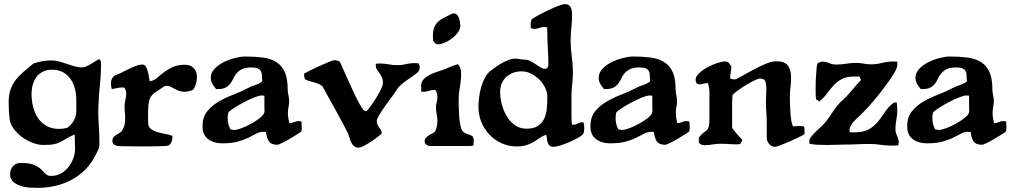

<svg xmlns="http://www.w3.org/2000/svg" viewBox="-20 -702 4912 931"><path d="M142 -394Q163 -401 184.5 -405Q206 -409 229 -409Q249 -409 268 -403.5Q287 -398 305 -392Q323 -386 341.5 -380.5Q360 -375 378 -375Q387 -375 397.5 -379.5Q408 -384 419 -390.5Q430 -397 440.5 -404Q451 -411 459 -415Q467 -413 468.5 -405Q470 -397 470 -390Q470 -343 465 -296Q460 -249 458 -202Q455 -154 458.5 -103Q462 -52 462 -3Q462 13 456 25Q450 37 443 51Q423 91 393 121Q363 151 326 170.5Q289 190 247 199.5Q205 209 161 209Q144 209 121.5 207.5Q99 206 78.5 199Q58 192 43.5 179Q29 166 29 142Q29 119 43.5 103.5Q58 88 81 88Q124 88 146 98Q168 108 180 119.5Q192 131 201 141Q210 151 228 151Q254 151 275.5 139Q297 127 312 108Q327 89 335.5 65.5Q344 42 344 19Q344 2 343 -15.5Q342 -33 342 -50Q316 -39 301.5 -30Q287 -21 274 -14Q261 -7 243 -3Q225 1 191 1Q166 1 138 -9.5Q110 -20 86 -38Q62 -56 45 -79.5Q28 -103 26 -130Q24 -149 23 -167.5Q22 -186 22 -206Q22 -243 31.5 -269Q41 -295 57 -315.5Q73 -336 95 -354.5Q117 -373 142 -394ZM133 -246Q133 -214 140.5 -184Q148 -154 164 -130Q180 -106 205.5 -91.5Q231 -77 267 -77Q284 -77 306 -82Q326 -96 338 -117.5Q350 -139 350 -163V-217Q350 -244 343.5 -270.5Q337 -297 322.5 -318Q308 -339 286 -351.5Q264 -364 233 -364Q207 -364 188 -354.5Q169 -345 157 -329Q145 -313 139 -291.5Q133 -270 133 -246Z M671 -389Q681 -389 687 -379Q693 -369 696.5 -356Q700 -343 702 -329Q704 -315 706 -308Q724 -310 739.5 -323Q755 -336 773.5 -350.5Q792 -365 816.5 -376.5Q841 -388 877 -388Q904 -388 919.5 -371.5Q935 -355 935 -329Q935 -294 917 -267Q895 -257 875 -257Q860 -257 848 -261.5Q836 -266 826 -271.5Q816 -277 807 -281.5Q798 -286 789 -286Q786 -286 782.5 -285Q779 -284 776 -283Q751 -266 735.5 -256Q720 -246 712 -234Q704 -222 701 -203.5Q698 -185 698 -152V-108Q698 -88 711 -77.5Q724 -67 743 -61.5Q762 -56 782 -52.5Q802 -49 816 -43V-35Q816 -24 811.5 -13.5Q807 -3 797 4Q788 6 757 7Q726 8 690 8Q654 8 621 7.5Q588 7 574 7Q567 7 558.5 6.5Q550 6 542.5 3.5Q535 1 530 -4Q525 -9 525 -19Q525 -31 530.5 -37Q536 -43 544 -48Q552 -53 560.5 -58Q569 -63 574 -72Q582 -86 584.5 -100Q587 -114 587 -128.5Q587 -143 585.5 -157.5Q584 -172 584 -187Q584 -203 588 -217.5Q592 -232 592 -248Q592 -267 581 -278H573Q560 -278 547.5 -275Q535 -272 522 -270Q520 -277 519 -283.5Q518 -290 518 -297Q518 -311 524 -322.5Q530 -334 544 -339Q558 -344 574.5 -352.5Q591 -361 607.5 -369Q624 -377 640 -383Q656 -389 671 -389Z M1169 -428Q1216 -428 1254 -423Q1292 -418 1319 -401.5Q1346 -385 1360.5 -353.5Q1375 -322 1375 -269Q1375 -255 1378.5 -240.5Q1382 -226 1382 -212Q1382 -198 1379 -183.5Q1376 -169 1376 -155Q1376 -142 1378 -129.5Q1380 -117 1383 -105Q1395 -105 1406 -110Q1417 -115 1429 -115Q1432 -115 1435.5 -114Q1439 -113 1442 -112L1443 -91Q1443 -84 1443 -77.5Q1443 -71 1441 -65Q1437 -61 1420.5 -50.5Q1404 -40 1384.5 -28.5Q1365 -17 1347.5 -8.5Q1330 0 1325 0Q1294 0 1283 -18Q1272 -36 1270 -62L1259 -63Q1239 -63 1222.5 -54Q1206 -45 1185 -34.5Q1164 -24 1134 -15.5Q1104 -7 1057 -7Q1017 -7 989.5 -27Q962 -47 962 -90Q962 -134 984.5 -162Q1007 -190 1040.5 -209.5Q1074 -229 1112.5 -243.5Q1151 -258 1182 -275Q1199 -284 1218.5 -290Q1238 -296 1252 -308Q1250 -323 1250 -335.5Q1250 -348 1245.5 -356.5Q1241 -365 1231 -370Q1221 -375 1200 -375Q1171 -375 1154.5 -367Q1138 -359 1128 -347.5Q1118 -336 1112 -322.5Q1106 -309 1097.5 -297.5Q1089 -286 1075 -278Q1061 -270 1036 -270H1028Q1018 -281 1010 -295Q1002 -309 1002 -325Q1002 -349 1020.5 -368.5Q1039 -388 1065.5 -401Q1092 -414 1120.5 -421Q1149 -428 1169 -428ZM1087 -156Q1084 -142 1084 -129Q1084 -100 1097 -75Q1107 -72 1117 -72Q1129 -72 1152.5 -81Q1176 -90 1199.5 -103Q1223 -116 1241.5 -131Q1260 -146 1262 -158Q1263 -165 1262.5 -171.5Q1262 -178 1262 -185V-238L1249 -239Q1237 -239 1213 -229.5Q1189 -220 1163.5 -206.5Q1138 -193 1116 -179Q1094 -165 1087 -156Z M1602 -410Q1614 -410 1628 -403Q1628 -403 1634.5 -388Q1641 -373 1651.5 -350Q1662 -327 1674.5 -299Q1687 -271 1699.5 -244.5Q1712 -218 1724 -197Q1736 -176 1745 -166L1758 -163Q1766 -172 1779.5 -190.5Q1793 -209 1805.5 -229.5Q1818 -250 1827.5 -269.5Q1837 -289 1837 -301Q1837 -316 1831.5 -327.5Q1826 -339 1819.5 -348Q1813 -357 1807.5 -365.5Q1802 -374 1802 -384L1803 -393L1822 -394Q1844 -394 1865 -390Q1886 -386 1909 -386Q1929 -386 1948.5 -391Q1968 -396 1988 -396L2009 -395Q2015 -386 2015 -374Q2015 -359 2004 -350Q1991 -339 1977 -329.5Q1963 -320 1949.5 -310.5Q1936 -301 1923.5 -290Q1911 -279 1902 -264Q1895 -252 1879 -231Q1863 -210 1847 -187.5Q1831 -165 1819 -145Q1807 -125 1807 -115Q1807 -104 1810.5 -97Q1814 -90 1818.5 -84Q1823 -78 1827 -71.5Q1831 -65 1831 -54Q1823 -47 1808 -35.5Q1793 -24 1776 -13Q1759 -2 1743 6Q1727 14 1718 14Q1704 14 1694 4Q1683 -8 1678 -23.5Q1673 -39 1668 -54Q1667 -57 1657.5 -75Q1648 -93 1634.5 -118.5Q1621 -144 1605 -172.5Q1589 -201 1575.5 -225.5Q1562 -250 1553 -266.5Q1544 -283 1543 -284Q1534 -292 1523.5 -296Q1513 -300 1502 -303Q1491 -306 1480 -309Q1469 -312 1459 -318Q1456 -324 1455.5 -330.5Q1455 -337 1454 -344Q1461 -349 1483 -360Q1505 -371 1529 -382Q1553 -393 1574 -401.5Q1595 -410 1602 -410Z M2180 -637Q2189 -637 2195.5 -630.5Q2202 -624 2205.5 -614.5Q2209 -605 2210.5 -595Q2212 -585 2212 -578Q2212 -561 2200.5 -545Q2189 -529 2172 -516Q2155 -503 2136 -495Q2117 -487 2102 -487Q2095 -487 2089.5 -493Q2084 -499 2080 -504L2079 -525Q2079 -551 2085 -567.5Q2091 -584 2103 -595.5Q2115 -607 2131.5 -615.5Q2148 -624 2169 -634Q2173 -637 2180 -637ZM2201 -391Q2209 -381 2212.5 -369.5Q2216 -358 2216 -346Q2216 -313 2210 -280Q2204 -247 2204 -213Q2204 -202 2204.5 -181.5Q2205 -161 2206.5 -139.5Q2208 -118 2211.5 -98.5Q2215 -79 2220 -71Q2225 -63 2231.5 -59Q2238 -55 2245 -52.5Q2252 -50 2259.5 -47.5Q2267 -45 2273 -39Q2277 -31 2277 -20Q2277 -14 2276.5 -8Q2276 -2 2275 4Q2265 6 2255 6Q2245 6 2235 6H2069Q2051 6 2040 -8L2039 -16Q2039 -26 2044.5 -32.5Q2050 -39 2057.5 -44.5Q2065 -50 2074 -54Q2083 -58 2089 -63Q2096 -76 2098.5 -89.5Q2101 -103 2101 -117Q2101 -133 2097.5 -149Q2094 -165 2094 -181Q2094 -194 2097.5 -206.5Q2101 -219 2101 -232Q2101 -252 2091 -266H2087Q2073 -266 2060.5 -261.5Q2048 -257 2034 -257Q2026 -257 2022 -258Q2023 -265 2022.5 -272Q2022 -279 2022 -286Q2022 -302 2031.5 -314Q2041 -326 2055.5 -334.5Q2070 -343 2086 -349Q2102 -355 2115 -359Q2137 -366 2158 -375.5Q2179 -385 2201 -391Z M2720 -682Q2731 -682 2738 -677Q2745 -672 2748.5 -664.5Q2752 -657 2753 -648Q2754 -639 2754 -630Q2754 -598 2750.5 -567.5Q2747 -537 2747 -505Q2747 -467 2752.5 -428.5Q2758 -390 2758 -351Q2758 -322 2754.5 -294.5Q2751 -267 2751 -238Q2751 -229 2751 -208Q2751 -187 2751 -164Q2751 -141 2751.5 -121.5Q2752 -102 2754 -97H2758Q2771 -97 2782 -103Q2793 -109 2805 -109H2809Q2813 -98 2813 -84Q2813 -78 2812.5 -70.5Q2812 -63 2810 -57Q2807 -48 2787.5 -36.5Q2768 -25 2744 -14.5Q2720 -4 2697.5 3Q2675 10 2666 10Q2652 10 2645.5 4.5Q2639 -1 2636 -10Q2633 -19 2632 -29.5Q2631 -40 2628 -49Q2606 -40 2591.5 -29.5Q2577 -19 2562.5 -11Q2548 -3 2530.5 2.5Q2513 8 2485 8Q2446 8 2412 -7.5Q2378 -23 2353 -49.5Q2328 -76 2314 -110.5Q2300 -145 2300 -184Q2300 -203 2303 -228.5Q2306 -254 2313 -279Q2320 -304 2331.5 -325.5Q2343 -347 2359 -359Q2370 -367 2384.5 -377.5Q2399 -388 2415.5 -397Q2432 -406 2448 -412Q2464 -418 2478 -418Q2489 -418 2500.5 -415.5Q2512 -413 2523 -413Q2538 -413 2551.5 -406Q2565 -399 2577.5 -390.5Q2590 -382 2601.5 -375Q2613 -368 2622 -368Q2629 -368 2634 -373.5Q2639 -379 2639 -386Q2639 -424 2636.5 -464Q2634 -504 2634 -543L2633 -569Q2625 -571 2621 -571Q2607 -571 2595 -566.5Q2583 -562 2570 -562Q2566 -562 2562 -563Q2558 -564 2554 -565L2553 -586Q2553 -598 2557 -607Q2565 -614 2587.5 -626.5Q2610 -639 2636 -651.5Q2662 -664 2686 -673Q2710 -682 2720 -682ZM2405 -255Q2405 -228 2413 -197Q2421 -166 2436.5 -139.5Q2452 -113 2476 -95.5Q2500 -78 2533 -78Q2568 -78 2588.5 -91.5Q2609 -105 2619 -127Q2629 -149 2631.5 -176.5Q2634 -204 2634 -233Q2634 -255 2623 -277.5Q2612 -300 2594.5 -317Q2577 -334 2555 -345Q2533 -356 2510 -356Q2465 -356 2435 -329Q2405 -302 2405 -255Z M3050 -428Q3097 -428 3135 -423Q3173 -418 3200 -401.5Q3227 -385 3241.5 -353.5Q3256 -322 3256 -269Q3256 -255 3259.5 -240.5Q3263 -226 3263 -212Q3263 -198 3260 -183.5Q3257 -169 3257 -155Q3257 -142 3259 -129.5Q3261 -117 3264 -105Q3276 -105 3287 -110Q3298 -115 3310 -115Q3313 -115 3316.5 -114Q3320 -113 3323 -112L3324 -91Q3324 -84 3324 -77.5Q3324 -71 3322 -65Q3318 -61 3301.5 -50.5Q3285 -40 3265.5 -28.5Q3246 -17 3228.5 -8.5Q3211 0 3206 0Q3175 0 3164 -18Q3153 -36 3151 -62L3140 -63Q3120 -63 3103.5 -54Q3087 -45 3066 -34.5Q3045 -24 3015 -15.5Q2985 -7 2938 -7Q2898 -7 2870.5 -27Q2843 -47 2843 -90Q2843 -134 2865.5 -162Q2888 -190 2921.5 -209.5Q2955 -229 2993.5 -243.5Q3032 -258 3063 -275Q3080 -284 3099.5 -290Q3119 -296 3133 -308Q3131 -323 3131 -335.5Q3131 -348 3126.5 -356.5Q3122 -365 3112 -370Q3102 -375 3081 -375Q3052 -375 3035.5 -367Q3019 -359 3009 -347.5Q2999 -336 2993 -322.5Q2987 -309 2978.5 -297.5Q2970 -286 2956 -278Q2942 -270 2917 -270H2909Q2899 -281 2891 -295Q2883 -309 2883 -325Q2883 -349 2901.5 -368.5Q2920 -388 2946.5 -401Q2973 -414 3001.5 -421Q3030 -428 3050 -428ZM2968 -156Q2965 -142 2965 -129Q2965 -100 2978 -75Q2988 -72 2998 -72Q3010 -72 3033.5 -81Q3057 -90 3080.5 -103Q3104 -116 3122.5 -131Q3141 -146 3143 -158Q3144 -165 3143.5 -171.5Q3143 -178 3143 -185V-238L3130 -239Q3118 -239 3094 -229.5Q3070 -220 3044.5 -206.5Q3019 -193 2997 -179Q2975 -165 2968 -156Z M3495 -404Q3508 -404 3514 -397Q3520 -390 3526 -380Q3526 -366 3523.5 -353.5Q3521 -341 3521 -327V-321Q3526 -319 3531.5 -318Q3537 -317 3543 -317Q3549 -317 3572.5 -330.5Q3596 -344 3626.5 -360.5Q3657 -377 3689 -391Q3721 -405 3744 -405Q3785 -405 3800.5 -384Q3816 -363 3816 -325Q3816 -302 3813 -279.5Q3810 -257 3810 -234Q3810 -222 3810.5 -201Q3811 -180 3812.5 -158.5Q3814 -137 3817 -117.5Q3820 -98 3826 -89Q3834 -90 3841 -90.5Q3848 -91 3855 -91Q3861 -91 3867 -90.5Q3873 -90 3879 -89Q3881 -80 3881 -70.5Q3881 -61 3881 -52Q3875 -47 3854.5 -37Q3834 -27 3810 -16.5Q3786 -6 3765 2Q3744 10 3738 10Q3721 10 3709.5 -4Q3698 -18 3698 -33V-107Q3698 -130 3696 -156.5Q3694 -183 3694 -206Q3694 -222 3695 -238Q3696 -254 3696 -270Q3696 -289 3692 -305Q3688 -321 3664 -321Q3656 -321 3636 -311Q3616 -301 3594 -287.5Q3572 -274 3554 -260.5Q3536 -247 3532 -241Q3531 -230 3530.5 -219Q3530 -208 3530 -197V-84Q3530 -81 3536.5 -72.5Q3543 -64 3551.5 -54.5Q3560 -45 3568.5 -36Q3577 -27 3580 -22L3569 -3Q3545 -1 3521.5 -3Q3498 -5 3474 -5Q3454 -5 3435.5 -1.5Q3417 2 3397 2Q3380 2 3370 -8Q3368 -13 3368 -23L3369 -35Q3382 -52 3391.5 -58.5Q3401 -65 3407.5 -71Q3414 -77 3417 -88.5Q3420 -100 3420 -128V-257Q3420 -278 3412 -299H3409Q3400 -299 3391 -296Q3382 -293 3373 -293Q3353 -293 3353 -315Q3353 -331 3370 -347Q3387 -363 3410 -375.5Q3433 -388 3457 -396Q3481 -404 3495 -404Z M3968 -403Q3985 -403 4001 -396Q4017 -389 4034 -389Q4058 -389 4082.5 -393Q4107 -397 4132 -397Q4150 -397 4168 -393.5Q4186 -390 4203 -390Q4230 -390 4257 -397Q4284 -404 4312 -404L4331 -403V-387Q4331 -376 4320.5 -356Q4310 -336 4293 -312Q4276 -288 4255.5 -261.5Q4235 -235 4215 -211.5Q4195 -188 4177.5 -169.5Q4160 -151 4150 -142Q4143 -136 4134 -127.5Q4125 -119 4117.5 -110Q4110 -101 4104.5 -90.5Q4099 -80 4099 -70L4100 -61L4119 -60Q4167 -60 4193 -75Q4219 -90 4237 -112Q4255 -134 4271 -159Q4287 -184 4315 -205H4328Q4331 -187 4331 -168Q4331 -145 4326.5 -122Q4322 -99 4322 -76Q4322 -59 4330 -43Q4338 -27 4338 -10Q4338 -6 4336 2Q4327 4 4318 4Q4309 4 4301 4Q4275 4 4249.5 0Q4224 -4 4198 -4Q4168 -4 4138 -2.5Q4108 -1 4079 -1Q4059 -1 4036.5 0Q4014 1 3991 1Q3968 1 3945.5 0Q3923 -1 3905 -5V-27Q3919 -48 3937 -64.5Q3955 -81 3972 -98Q3984 -110 3994 -124.5Q4004 -139 4014 -153.5Q4024 -168 4034 -182Q4044 -196 4057 -208Q4085 -233 4107 -260Q4129 -287 4155 -314L4147 -331H4122Q4086 -331 4063.5 -319.5Q4041 -308 4024.5 -290.5Q4008 -273 3992.5 -251.5Q3977 -230 3953 -210L3937 -221Q3936 -229 3935.5 -235.5Q3935 -242 3935 -250Q3935 -258 3935 -281.5Q3935 -305 3936.5 -329.5Q3938 -354 3940 -374.5Q3942 -395 3947 -397Q3952 -399 3957 -401Q3962 -403 3968 -403Z M4586 -428Q4633 -428 4671 -423Q4709 -418 4736 -401.5Q4763 -385 4777.5 -353.5Q4792 -322 4792 -269Q4792 -255 4795.5 -240.5Q4799 -226 4799 -212Q4799 -198 4796 -183.5Q4793 -169 4793 -155Q4793 -142 4795 -129.5Q4797 -117 4800 -105Q4812 -105 4823 -110Q4834 -115 4846 -115Q4849 -115 4852.5 -114Q4856 -113 4859 -112L4860 -91Q4860 -84 4860 -77.5Q4860 -71 4858 -65Q4854 -61 4837.5 -50.5Q4821 -40 4801.5 -28.5Q4782 -17 4764.5 -8.5Q4747 0 4742 0Q4711 0 4700 -18Q4689 -36 4687 -62L4676 -63Q4656 -63 4639.5 -54Q4623 -45 4602 -34.5Q4581 -24 4551 -15.5Q4521 -7 4474 -7Q4434 -7 4406.5 -27Q4379 -47 4379 -90Q4379 -134 4401.5 -162Q4424 -190 4457.5 -209.5Q4491 -229 4529.5 -243.5Q4568 -258 4599 -275Q4616 -284 4635.5 -290Q4655 -296 4669 -308Q4667 -323 4667 -335.5Q4667 -348 4662.5 -356.5Q4658 -365 4648 -370Q4638 -375 4617 -375Q4588 -375 4571.5 -367Q4555 -359 4545 -347.5Q4535 -336 4529 -322.5Q4523 -309 4514.5 -297.5Q4506 -286 4492 -278Q4478 -270 4453 -270H4445Q4435 -281 4427 -295Q4419 -309 4419 -325Q4419 -349 4437.5 -368.5Q4456 -388 4482.5 -401Q4509 -414 4537.5 -421Q4566 -428 4586 -428ZM4504 -156Q4501 -142 4501 -129Q4501 -100 4514 -75Q4524 -72 4534 -72Q4546 -72 4569.5 -81Q4593 -90 4616.5 -103Q4640 -116 4658.5 -131Q4677 -146 4679 -158Q4680 -165 4679.5 -171.5Q4679 -178 4679 -185V-238L4666 -239Q4654 -239 4630 -229.5Q4606 -220 4580.5 -206.5Q4555 -193 4533 -179Q4511 -165 4504 -156Z"/></svg>

Font: CAT Altenglisch
Style: Regular
Weight: 400
Designer: Peter Wiegel
Foundry: Peter Wiegel, CAT Fonts
Version: Version 1.000